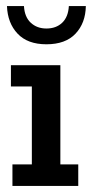

<svg xmlns="http://www.w3.org/2000/svg" viewBox="-20 -613 303 633"><path d="M21 0V-71H85V-328H16V-398H179V-71H238V0ZM133 -467Q71 -467 38 -502Q5 -537 3 -593H59Q61 -557 81.5 -538Q102 -519 133 -519Q165 -519 185 -538Q205 -557 207 -593H263Q262 -537 229 -502Q196 -467 133 -467Z"/></svg>

Font: Rokkitt Medium
Style: Regular
Weight: 500
Version: Version 3.103